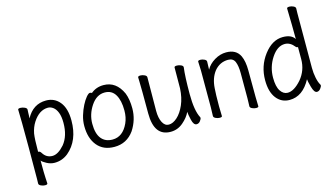

<svg xmlns="http://www.w3.org/2000/svg" viewBox="-96 -1042 2692 1547"><g transform="rotate(-15 1250.0 -268.5)"><path d="M115 172Q99 172 81.5 164Q64 156 64 144Q64 132 65 106Q66 80 66 -157Q66 -403 63 -472Q63 -482 83 -482Q100 -482 118 -474Q136 -466 136 -454Q136 -448 135 -432Q134 -416 134 -399L133 -381Q189 -486 298 -486Q368 -486 411.5 -432.5Q455 -379 455 -278Q455 -111 350 -23Q300 17 237 17Q204 17 172 0Q140 -17 131 -30Q131 87 133.5 116Q136 145 136 162Q136 172 115 172ZM234 -41Q281 -41 334 -101Q388 -167 388 -276Q388 -329 375 -362Q362 -395 341 -410.5Q320 -426 298 -426Q225 -426 172 -344Q147 -305 137 -254Q130 -210 130 -103Q131 -103 133 -103Q146 -103 156 -86Q184 -41 234 -41Z M736 18Q644 18 593.5 -43Q543 -104 543 -207Q543 -251 556 -294Q569 -337 587.5 -373Q606 -409 625 -431.5Q644 -454 655 -454Q668 -454 671 -448Q715 -486 777 -486Q882 -486 933 -374Q954 -321 954 -245Q954 -150 900 -67Q839 18 736 18ZM736 -43Q822 -43 867 -141Q888 -187 888 -245Q888 -329 859 -377.5Q830 -426 771 -426Q703 -426 656.5 -356.5Q610 -287 610 -208Q610 -125 643 -84Q676 -43 736 -43Z M1205 18Q1067 18 1067 -171Q1067 -391 1065 -440L1064 -474Q1065 -484 1085 -484Q1101 -484 1118.5 -476Q1136 -468 1136 -456Q1134 -340 1134 -175Q1134 -116 1153 -79Q1172 -42 1205 -42Q1240 -42 1276 -74.5Q1312 -107 1337.5 -165.5Q1363 -224 1367 -301Q1368 -318 1368 -475Q1368 -485 1390 -485Q1406 -485 1423 -477.5Q1440 -470 1440 -458Q1430 -383 1430 -237Q1430 -97 1464 -34L1465 -29Q1465 -19 1452.5 -3Q1440 13 1422 13Q1397 13 1386 -34Q1375 -81 1374 -103Q1354 -59 1308.5 -20.5Q1263 18 1205 18Z M1615 11Q1599 11 1582 3Q1565 -5 1565 -17Q1565 -44 1567 -88V-395Q1564 -458 1564 -471Q1564 -481 1584 -481Q1600 -481 1617 -473Q1634 -465 1634 -453L1632 -386Q1655 -428 1702 -456.5Q1749 -485 1800 -485Q1883 -485 1914 -421Q1936 -374 1936 -297Q1936 -99 1937 -78Q1939 -33 1939 2Q1939 11 1919 11Q1903 11 1886 3Q1869 -5 1869 -17Q1870 -25 1870 -44.5Q1870 -64 1871 -84V-293Q1871 -353 1856.5 -388Q1842 -423 1800 -423Q1731 -423 1685 -368Q1642 -313 1637 -229Q1633 -184 1633 -79Q1633 -56 1635 2Q1635 11 1615 11Z M2197 18Q2129 18 2087.5 -35.5Q2046 -89 2046 -186Q2046 -304 2115 -395Q2184 -486 2273 -486Q2345 -486 2371 -443Q2371 -555 2367 -699Q2367 -709 2388 -709Q2404 -709 2421 -701Q2438 -693 2438 -681Q2438 -669 2437 -643.5Q2436 -618 2436 -185Q2436 -142 2444.5 -101Q2453 -60 2467 -38L2469 -32Q2469 -21 2456 -4.5Q2443 12 2426 12Q2403 12 2388.5 -40.5Q2374 -93 2374 -107Q2307 18 2197 18ZM2197 -42Q2250 -42 2311 -111Q2371 -182 2371 -276V-376Q2371 -377 2365 -377Q2359 -377 2354 -383Q2319 -428 2274 -428Q2211 -428 2162 -353.5Q2113 -279 2113 -189Q2113 -115 2137 -78.5Q2161 -42 2197 -42Z"/></g></svg>

Font: LXGW WenKai Mono Lite
Style: Regular
Weight: 400
Monospace: yes
Designer: LXGW / Fontworks Inc.
Foundry: LXGW / Fontworks Inc.
Version: Version 1.520; June 14, 2025